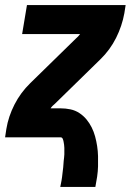

<svg xmlns="http://www.w3.org/2000/svg" viewBox="-20 -540 540 755"><path d="M217 195Q218 189 219.5 182.5Q221 176 222 169.5Q223 163 224 156.5Q225 150 225.5 143.5Q226 137 227 131Q228 125 228.5 118.5Q229 112 229.5 105.5Q230 99 230.5 92.5Q231 86 232 79.5Q233 73 233 67Q233 61 233 54.5Q233 48 233 41.5Q233 35 232 29Q231 23 230 17Q229 11 226.5 5.5Q224 0 218 0H0L5 -33Q13 -82 37 -129Q61 -176 99 -213L278 -388Q283 -392 287 -396.5Q291 -401 295 -406H67L86 -520H474L469 -488Q460 -438 436.5 -391Q413 -344 375 -307L196 -132Q191 -128 186.5 -123.5Q182 -119 179 -114H218Q238 -114 257 -110Q276 -106 292 -95.5Q308 -85 320 -70.5Q332 -56 340.5 -39Q349 -22 354 -3.5Q359 15 362 34.5Q365 54 365.5 74Q366 94 365.5 114Q365 134 362 154.5Q359 175 355 195Z"/></svg>

Font: Iosevka Term Curly Hv Obl
Style: Regular
Weight: 900
Italic angle: -9°
Designer: Belleve Invis
Foundry: Belleve Invis
Version: Version 32.3.0